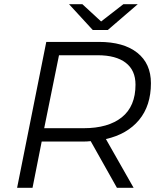

<svg xmlns="http://www.w3.org/2000/svg" viewBox="-20 -901 763 921"><path d="M62 0 202 -700H454Q573 -700 638.5 -648Q704 -596 704 -502Q704 -394 647 -325.5Q590 -257 488 -234L621 0H541L415 -224Q398 -222 379 -222H180L136 0ZM192 -286H381Q499 -286 564.5 -338.5Q630 -391 630 -495Q630 -564 583 -600Q536 -636 449 -636H263ZM425 -757 311 -881H375L465 -798L572 -881H641L497 -757Z"/></svg>

Font: Montserrat
Style: Italic
Weight: 400
Italic angle: -11.3°
Designer: Julieta Ulanovsky
Foundry: Julieta Ulanovsky
Version: Version 9.000; ttfautohint (v1.8.4.7-5d5b)